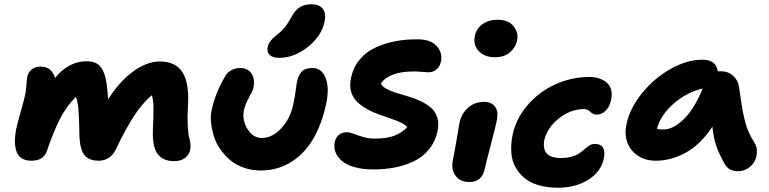

<svg xmlns="http://www.w3.org/2000/svg" viewBox="-20 -836 3618 903"><path d="M127 -80.1Q98.6 -80.1 80.8 -92.5Q63 -105 56.4 -127Q49.8 -148.9 50 -174.3Q50.3 -199.7 56.2 -230Q63 -260.7 78.4 -314.2Q93.8 -367.7 100.1 -397.9Q102.5 -412.1 104.5 -438.7Q106.4 -465.3 108.9 -478Q113.8 -497.1 129.9 -510Q146 -522.9 169.9 -522.9Q198.7 -522.9 215.8 -507.8Q232.9 -492.7 238.8 -469.2Q302.7 -547.9 387.2 -547.9Q414.1 -547.9 432.1 -538.8Q450.2 -529.8 460.7 -510.5Q471.2 -491.2 476.3 -469.2Q481.4 -447.3 484.9 -414.1Q485.4 -405.3 486.8 -390.4Q488.3 -375.5 488.8 -369.1Q540 -451.2 605.2 -499Q670.4 -546.9 731.9 -546.9Q806.6 -546.9 838.9 -495.1Q871.1 -443.4 863.8 -334Q860.8 -283.2 863 -245.1Q865.2 -207 869.1 -193.1Q873 -179.2 875.2 -161.4Q877.4 -143.6 875 -133.8Q870.6 -108.9 850.6 -93.5Q830.6 -78.1 799.8 -78.1Q746.1 -78.1 720.9 -112.3Q695.8 -146.5 699.2 -227.1Q702.6 -300.8 701.7 -334.7Q700.7 -368.7 693.8 -388.2Q647.5 -348.6 608.6 -288.1Q569.8 -227.5 524.9 -133.8Q513.2 -107.9 491.9 -94Q470.7 -80.1 443.8 -80.1Q420.9 -80.1 404.8 -86.7Q388.7 -93.3 378.7 -104.7Q368.7 -116.2 362.8 -135Q356.9 -153.8 355 -174.3Q353 -194.8 353 -223.1Q351.6 -293.5 348.6 -325.7Q345.7 -357.9 336.9 -380.9Q290.5 -333.5 260.5 -273.9Q230.5 -214.4 201.2 -127.9Q186.5 -80.1 127 -80.1Z M1293.9 -564Q1262.7 -564 1248.5 -577.4Q1234.4 -590.8 1238.8 -613.8Q1242.2 -630.4 1252.2 -643.3Q1262.2 -656.2 1281.7 -671.9Q1306.6 -690.9 1321 -709.2Q1335.4 -727.5 1351.6 -757.8Q1369.6 -790 1391.6 -803Q1413.6 -815.9 1443.8 -815.9Q1481.9 -815.9 1498 -794.9Q1514.2 -773.9 1506.8 -735.8Q1492.7 -666.5 1428 -615.2Q1363.3 -564 1293.9 -564ZM1206.5 -34.2Q1164.6 -34.2 1127.7 -46.9Q1090.8 -59.6 1064.7 -81.3Q1038.6 -103 1017.8 -131.8Q997.1 -160.6 987.1 -192.1Q977.1 -223.6 972.9 -256.3Q968.8 -289.1 975.6 -318.8Q992.7 -400.9 1041.5 -481Q1049.8 -496.6 1068.8 -506.3Q1087.9 -516.1 1109.9 -516.1Q1145 -516.1 1162.6 -490.5Q1180.2 -464.8 1171.9 -422.9Q1169.4 -411.1 1150.9 -377Q1132.3 -342.8 1127 -316.9Q1118.2 -270 1144.3 -228.5Q1170.4 -187 1210.9 -187Q1261.2 -187 1304.2 -234.1Q1347.2 -281.2 1359.9 -349.1Q1365.7 -374 1369.9 -406.2Q1374 -438.5 1376 -448.2Q1382.8 -482.9 1399.2 -499.5Q1415.5 -516.1 1448.7 -516.1Q1492.2 -516.1 1510.7 -471.4Q1529.3 -426.8 1515.6 -356Q1502 -287.6 1478.3 -233.2Q1454.6 -178.7 1425 -141.8Q1395.5 -105 1359.6 -80.6Q1323.7 -56.2 1285.6 -45.2Q1247.6 -34.2 1206.5 -34.2Z M1735.4 -39.1Q1684.1 -39.1 1645.8 -50.3Q1607.4 -61.5 1586.7 -80.3Q1565.9 -99.1 1557.6 -121.3Q1549.3 -143.6 1554.2 -167Q1558.1 -188 1573 -200.9Q1587.9 -213.9 1610.4 -213.9Q1626 -213.9 1644.5 -206.5Q1663.1 -199.2 1688 -191.7Q1712.9 -184.1 1743.2 -184.1Q1796.4 -184.1 1832 -196.8Q1867.7 -209.5 1895.5 -237.8Q1887.7 -248.5 1866.7 -258.8Q1845.7 -269 1819.6 -277.8Q1793.5 -286.6 1763.7 -297.1Q1733.9 -307.6 1707.5 -322.3Q1681.2 -336.9 1660.9 -355.7Q1640.6 -374.5 1631.8 -403.1Q1623 -431.6 1630.4 -466.8Q1640.1 -518.6 1672.1 -556.4Q1704.1 -594.2 1749.8 -614.3Q1795.4 -634.3 1844.5 -643.1Q1893.6 -651.9 1947.3 -650.9Q2005.9 -650.4 2033.7 -619.6Q2061.5 -588.9 2054.2 -547.9Q2049.3 -523.4 2033.4 -509.8Q2017.6 -496.1 1995.1 -496.1Q1984.9 -496.1 1964.6 -498Q1944.3 -500 1927.2 -500Q1811.5 -500 1771.5 -443.8Q1776.9 -429.7 1796.6 -418.7Q1816.4 -407.7 1842.5 -399.7Q1868.7 -391.6 1898.9 -382.8Q1929.2 -374 1956.8 -361.1Q1984.4 -348.1 2005.4 -330.8Q2026.4 -313.5 2035.9 -285.2Q2045.4 -256.8 2038.1 -220.2Q2027.8 -171.9 1999.5 -135.7Q1971.2 -99.6 1929.4 -79.1Q1887.7 -58.6 1839.6 -48.8Q1791.5 -39.1 1735.4 -39.1Z M2308.1 -566.9Q2257.8 -566.9 2231.2 -595.9Q2204.6 -625 2213.4 -667Q2220.7 -702.6 2250 -722.9Q2279.3 -743.2 2320.3 -743.2Q2370.6 -743.2 2395 -713.1Q2419.4 -683.1 2412.1 -647Q2406.2 -614.7 2379.4 -590.8Q2352.5 -566.9 2308.1 -566.9ZM2189 20Q2144 20 2122.8 -9Q2101.6 -38.1 2109.4 -80.1Q2120.6 -136.7 2130.1 -194.3Q2139.6 -252 2141.1 -258.8Q2150.4 -302.2 2181.4 -329.6Q2212.4 -356.9 2257.3 -356.9Q2290 -356.9 2307.4 -335.2Q2324.7 -313.5 2317.4 -273.9Q2313.5 -251 2288.8 -157Q2264.2 -63 2260.3 -43.9Q2247.6 20 2189 20Z M2603.5 46.9Q2553.2 46.9 2512.9 34.9Q2472.7 22.9 2446.3 1Q2419.9 -21 2403.6 -51.3Q2387.2 -81.5 2384.8 -117.9Q2382.3 -154.3 2389.6 -195.8Q2405.3 -275.9 2460 -340.1Q2514.6 -404.3 2591.8 -439.2Q2668.9 -474.1 2752.4 -474.1Q2776.4 -474.1 2796.9 -467.5Q2817.4 -460.9 2832.5 -448.5Q2847.7 -436 2853.8 -415.5Q2859.9 -395 2854.5 -369.1Q2848.1 -334.5 2828.9 -315.7Q2809.6 -296.9 2786.6 -296.9Q2769.5 -296.9 2756.1 -310.1Q2742.7 -323.2 2729.5 -323.2Q2662.6 -323.2 2607.4 -278.3Q2552.2 -233.4 2539.6 -175.8Q2525.9 -92.8 2617.7 -92.8Q2647 -92.8 2669.9 -99.6Q2692.9 -106.4 2706.3 -116.2Q2719.7 -126 2730.7 -135.7Q2741.7 -145.5 2752.9 -152.3Q2764.2 -159.2 2776.9 -159.2Q2833.5 -159.2 2819.8 -89.8Q2806.2 -27.8 2746.6 9.5Q2687 46.9 2603.5 46.9Z M3065.4 -80.1Q3015.1 -80.1 2979.5 -104Q2943.8 -127.9 2930.2 -167Q2916.5 -206.1 2926.3 -251Q2940.9 -324.2 2997.6 -395.3Q3054.2 -466.3 3132.1 -510.7Q3210 -555.2 3282.7 -555.2Q3349.6 -555.2 3355.5 -500Q3359.4 -501 3369.6 -501Q3404.8 -501 3428.2 -479.5Q3451.7 -458 3455.6 -426.8Q3458.5 -408.2 3464.1 -369.4Q3469.7 -330.6 3473.1 -312.7Q3476.6 -294.9 3483.6 -266.4Q3490.7 -237.8 3501.5 -213.9Q3512.2 -189.9 3528.3 -165Q3540 -147 3540 -123.5Q3540 -100.1 3530 -79.6Q3520 -59.1 3498.3 -44.9Q3476.6 -30.8 3448.7 -30.8Q3408.7 -30.8 3389.6 -63Q3363.8 -107.9 3349.9 -146.5Q3335.9 -185.1 3330.6 -240.2Q3274.4 -155.8 3205.1 -117.9Q3135.7 -80.1 3065.4 -80.1ZM3099.6 -227.1Q3147.5 -227.1 3197.8 -277.3Q3248 -327.6 3284.7 -419.9Q3205.6 -399.9 3146.2 -346.9Q3086.9 -293.9 3069.3 -230Q3082.5 -227.1 3099.6 -227.1Z"/></svg>

Font: Shantell Sans Irregular Bouncy
Style: Bold Italic
Weight: 700
Italic angle: -11.31°
Designer: Stephen Nixon, Anya Danilova, Shantell Martin
Foundry: Arrow Type
Version: Version 1.006;[9816181b4]